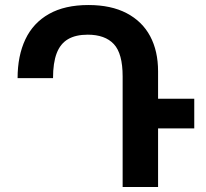

<svg xmlns="http://www.w3.org/2000/svg" viewBox="-20 -744 820 764"><path d="M609 0H468V-440Q468 -531 433 -568.5Q398 -606 329 -606Q281 -606 250.5 -588Q220 -570 205.5 -532Q191 -494 191 -433H50Q50 -522 81 -587.5Q112 -653 175 -688.5Q238 -724 332 -724Q422 -724 484 -691.5Q546 -659 577.5 -600Q609 -541 609 -460ZM593 -351H753V-233H593Z"/></svg>

Font: Noto Sans Armenian
Style: Bold
Weight: 700
Version: Version 2.007